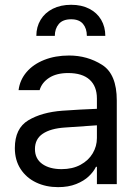

<svg xmlns="http://www.w3.org/2000/svg" viewBox="-20 -769 575 802"><path d="M241.2 -306.6Q274.4 -309.1 315.7 -311.3Q356.9 -313.5 384.8 -314.5V-357.4Q384.8 -408.7 354.2 -436.3Q323.7 -463.9 264.6 -463.9Q216.3 -463.9 185.5 -444.1Q154.8 -424.3 145.5 -392.6H57.6Q63 -435.1 90.8 -467.8Q118.7 -500.5 164.8 -518.8Q210.9 -537.1 268.6 -537.1Q344.7 -537.1 406.2 -498.3Q467.8 -459.5 467.8 -349.6V0H384.8V-72.3H380.9Q371.1 -51.8 350.8 -32.5Q330.6 -13.2 298.1 -0.2Q265.6 12.7 222.7 12.7Q171.9 12.7 130.9 -6.8Q89.8 -26.4 65.9 -63.2Q42 -100.1 42 -150.4Q42 -232.9 98.4 -266.6Q154.8 -300.3 241.2 -306.6ZM237.3 -62.5Q282.7 -62.5 316.2 -80.6Q349.6 -98.6 367.2 -128.4Q384.8 -158.2 384.8 -192.4V-245.6L251 -236.3Q191.4 -232.4 158.7 -210.4Q126 -188.5 126 -146.5Q126 -106 156.5 -84.2Q187 -62.5 237.3 -62.5ZM277.3 -749Q320.8 -749 353 -732.4Q385.3 -715.8 402.6 -686.3Q419.9 -656.7 419.9 -619.1H342.8Q342.8 -649.9 326.7 -669.2Q310.5 -688.5 277.3 -688.5Q242.2 -688.5 225.6 -668.7Q209 -648.9 209 -619.1H131.8Q131.8 -656.7 149.7 -686.3Q167.5 -715.8 200.4 -732.4Q233.4 -749 277.3 -749Z"/></svg>

Font: Pretendard JP
Style: Regular
Weight: 400
Designer: Base glyphs from Inter by Rasmus Andersson; Hangeul glyphs from Noto Sans CJK(Source Han Sans) by Jang Soo-young and Kan
Foundry: Kil Hyung-jin
Version: Version 1.309